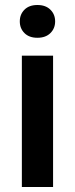

<svg xmlns="http://www.w3.org/2000/svg" viewBox="-20 -752 301 772"><path d="M130.4 -731.9Q163.6 -731.9 182.6 -713.1Q201.7 -694.3 201.7 -666Q201.7 -637.7 182.6 -618.9Q163.6 -600.1 130.4 -600.1Q97.2 -600.1 78.4 -618.9Q59.6 -637.7 59.6 -666Q59.6 -694.3 78.4 -713.1Q97.2 -731.9 130.4 -731.9ZM193.4 0H67.9V-528.3H193.4Z"/></svg>

Font: Heebo SemiBold
Style: Regular
Weight: 600
Designer: Oded Ezer
Foundry: Ezer Type House
Version: Version 3.100